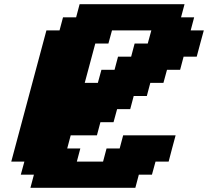

<svg xmlns="http://www.w3.org/2000/svg" viewBox="-20 -895 991 915"><path d="M125 0H625L641.6 -62.5H704.1L721.2 -125H783.7Q789.1 -145.5 800 -187.3Q811 -229 816.9 -250H566.9L550.3 -187.5H487.8L471.2 -125H346.2L362.8 -187.5H300.3L316.9 -250H441.9L458.5 -312.5H521L538.1 -375H600.6L617.2 -437.5H679.7L696.3 -500H758.8L775.9 -562.5H838.4L855 -625H917.5Q922.9 -645.5 934.1 -687.3Q945.3 -729 951.2 -750H888.7L905.3 -812.5H842.8L859.4 -875H359.4L342.8 -812.5H280.3L263.7 -750H201.2Q173.3 -646 117.4 -437.5Q61.5 -229 33.7 -125H96.2L79.1 -62.5H141.6ZM446.3 -500H383.8L434.1 -687.5H496.6L513.7 -750H701.2L684.1 -687.5H621.6L605 -625H542.5L525.9 -562.5H463.4Z"/></svg>

Font: Faithful 32x
Style: BoldOblique
Weight: 400
Foundry: Faithful Resource Pack
Version: Version 1.0; January 27, 2023